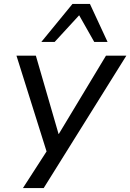

<svg xmlns="http://www.w3.org/2000/svg" viewBox="-20 -780 665 980"><path d="M97 180 228 -23 229 29 64 -496H163L279 -96H280L521 -496H625L203 180ZM191 -566 350 -760H439L529 -566H461L384 -702L259 -566Z"/></svg>

Font: Nunito Sans 7pt SemiExpanded
Style: Italic
Weight: 400
Width: 6
Italic angle: -9°
Designer: Vernon Adams
Foundry: Vernon Adams
Version: Version 3.101;gftools[0.9.27]